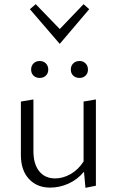

<svg xmlns="http://www.w3.org/2000/svg" viewBox="-20 -894 560 919"><path d="M439 -418V-5L389 5L382 -72Q350 -34 307.5 -15Q265 4 220 4Q157 4 118.5 -37.5Q80 -79 80 -152V-408L140 -418V-171Q140 -109 167.5 -74.5Q195 -40 244 -40Q281 -40 317.5 -60.5Q354 -81 380 -121V-408ZM129 -561Q129 -579 140.5 -590.5Q152 -602 170 -602Q188 -602 199.5 -590.5Q211 -579 211 -561Q211 -543 199.5 -532Q188 -521 170 -521Q152 -521 140.5 -532Q129 -543 129 -561ZM319 -561Q319 -579 330.5 -590.5Q342 -602 361 -602Q378 -602 389.5 -590.5Q401 -579 401 -561Q401 -543 389.5 -532Q378 -521 361 -521Q342 -521 330.5 -532Q319 -543 319 -561ZM123 -850 151 -874 266 -755 380 -874 407 -850 266 -684Z"/></svg>

Font: Ysabeau Semilight
Style: Regular
Weight: 300
Designer: Christian Thalmann (Catharsis Fonts)
Version: Version 0.003